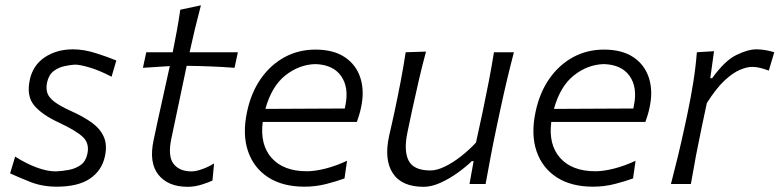

<svg xmlns="http://www.w3.org/2000/svg" viewBox="-20 -692 2932 722"><path d="M193.5 10Q138.5 10 93.5 -8Q48.5 -26 18 -40L37 -103Q77 -77.5 117 -62.5Q157 -47.5 189.5 -47.5Q215.5 -48.5 240.5 -53.5Q265.5 -58.5 284 -72Q302.5 -85.5 308.5 -113Q317 -152 292.5 -176Q268 -200 200.5 -231.5Q137 -261 108 -296.2Q79 -331.5 92 -391.5Q103.5 -446.5 148.2 -476.5Q193 -506.5 254.5 -506.5Q295 -506.5 340.8 -492Q386.5 -477.5 417.5 -464.5L399.5 -403.5Q353.5 -427.5 317 -438.2Q280.5 -449 261.5 -449Q244.5 -448 222.2 -443.2Q200 -438.5 181.8 -424.8Q163.5 -411 157 -382Q152.5 -360.5 157.8 -343.2Q163 -326 184 -309.8Q205 -293.5 247 -274.5Q292 -254.5 324 -231.8Q356 -209 370 -178.2Q384 -147.5 374.5 -104Q363 -50.5 318.2 -20.2Q273.5 10 193.5 10Z M686 10.5Q612 10.5 575.8 -34.8Q539.5 -80 557.5 -164.5Q574.5 -245.5 590.2 -315.2Q606 -385 618.5 -443.5L517.5 -437L530 -495.5H629.5Q638 -538 645 -576.2Q652 -614.5 658 -655.5L735.5 -672Q722.5 -622.5 713 -583Q703.5 -543.5 693 -495.5H874.5L862 -437Q817.5 -440.5 772 -442.2Q726.5 -444 682 -444.5L624.5 -171.5Q610.5 -105.5 632.2 -76.5Q654 -47.5 700.5 -47.5Q716.5 -47.5 740.5 -56Q764.5 -64.5 785 -77.5L779 -13Q765.5 -6.5 738.8 2Q712 10.5 686 10.5Z M1125 10Q1043 10 988.5 -25.2Q934 -60.5 912.5 -123.8Q891 -187 909 -271.5Q924 -343 960.5 -395.5Q997 -448 1049.8 -476.8Q1102.5 -505.5 1166 -505.5Q1235 -505.5 1277.8 -476.2Q1320.5 -447 1335.8 -397.2Q1351 -347.5 1337.5 -287Q1335 -274 1330.5 -259.5Q1326 -245 1322 -233.5H968Q957 -148 1001.5 -98Q1046 -48 1134.5 -48Q1164 -48 1203.8 -58Q1243.5 -68 1285 -87.5L1275.5 -21Q1248.5 -11 1208.2 -0.5Q1168 10 1125 10ZM1165.5 -451Q1104 -449 1052.8 -408.2Q1001.5 -367.5 978 -282.5L1276.5 -284Q1277.5 -289.5 1278.5 -294Q1293 -363 1262.8 -406Q1232.5 -449 1165.5 -451Z M1573 10.5Q1490.5 10.5 1457 -40.8Q1423.5 -92 1443.5 -182.5Q1448 -203 1453 -223.8Q1458 -244.5 1463.5 -271.5Q1477 -335 1487 -387.5Q1497 -440 1505.5 -495.5L1582 -498Q1567 -442.5 1554.8 -389.5Q1542.5 -336.5 1529.5 -276.5L1512.5 -196Q1497.5 -125.5 1516.5 -88.2Q1535.5 -51 1598.5 -51Q1623 -51 1653.2 -65.8Q1683.5 -80.5 1714 -104.5Q1744.5 -128.5 1770 -156L1796 -276.5Q1808.5 -336 1818.5 -388Q1828.5 -440 1837.5 -495.5H1912.5Q1898 -440 1885.5 -387.2Q1873 -334.5 1859.5 -271L1848.5 -219.5Q1835.5 -158 1825.8 -106.8Q1816 -55.5 1806 0H1745.5L1761 -86H1754Q1732.5 -65 1701.8 -42.8Q1671 -20.5 1637 -5Q1603 10.5 1573 10.5Z M2210 10Q2128 10 2073.5 -25.2Q2019 -60.5 1997.5 -123.8Q1976 -187 1994 -271.5Q2009 -343 2045.5 -395.5Q2082 -448 2134.8 -476.8Q2187.5 -505.5 2251 -505.5Q2320 -505.5 2362.8 -476.2Q2405.5 -447 2420.8 -397.2Q2436 -347.5 2422.5 -287Q2420 -274 2415.5 -259.5Q2411 -245 2407 -233.5H2053Q2042 -148 2086.5 -98Q2131 -48 2219.5 -48Q2249 -48 2288.8 -58Q2328.5 -68 2370 -87.5L2360.5 -21Q2333.5 -11 2293.2 -0.5Q2253 10 2210 10ZM2250.5 -451Q2189 -449 2137.8 -408.2Q2086.5 -367.5 2063 -282.5L2361.5 -284Q2362.5 -289.5 2363.5 -294Q2378 -363 2347.8 -406Q2317.5 -449 2250.5 -451Z M2503 0Q2517.5 -55.5 2529.8 -106.5Q2542 -157.5 2555.5 -219.5L2566 -269Q2577.5 -323.5 2586.8 -381Q2596 -438.5 2600.5 -495.5L2665 -499.5L2651 -398H2658Q2705.5 -464 2749 -485.2Q2792.5 -506.5 2824.5 -506.5Q2841.5 -506.5 2859.8 -503.2Q2878 -500 2891.5 -495.5L2871 -426.5Q2851 -434 2836.2 -437.2Q2821.5 -440.5 2808 -440.5Q2789.5 -440.5 2763.2 -429.8Q2737 -419 2705.2 -389.8Q2673.5 -360.5 2638 -304.5L2619.5 -217.5Q2607 -158 2597.2 -106.8Q2587.5 -55.5 2578 0Z"/></svg>

Font: Commissioner Flair Light
Style: Italic
Weight: 300
Italic angle: -12°
Designer: Kostas Bartsokas
Foundry: Kostas Bartsokas
Version: Version 1.000; ttfautohint (v1.8.3)